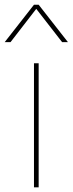

<svg xmlns="http://www.w3.org/2000/svg" viewBox="-65 -800 310 820"><path d="M80.1 0V-529.8H100.1V0ZM-20 -620.1H-44.9L80.1 -779.8H100.1L225.1 -620.1H200.2L89.8 -762.2Z"/></svg>

Font: Cooper Hewitt
Style: Thin
Weight: 701
Designer: Village Type and Design LLC
Foundry: Cooper Hewitt Smithsonian Design Museum
Version: 1.000